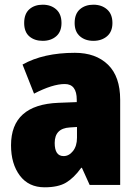

<svg xmlns="http://www.w3.org/2000/svg" viewBox="-20 -788 586 818"><path d="M308 -247V-201Q308 -166 291 -144.5Q274 -123 251 -123Q213 -123 213 -179Q213 -241 277 -245ZM299 -563Q165 -563 76 -513L125 -389Q204 -430 256 -430Q307 -430 307 -363V-353L229 -350Q27 -342 27 -169Q27 -90 64.5 -40Q102 10 170 10Q228 10 261.5 -10Q295 -30 326 -73H329L362 0H492V-363Q492 -462 440 -512.5Q388 -563 299 -563ZM298 -690Q298 -653 320.5 -633.5Q343 -614 378 -614Q413 -614 436 -633.5Q459 -653 459 -690Q459 -728 436 -748Q413 -768 378 -768Q343 -768 320.5 -748.5Q298 -729 298 -690ZM83 -690Q83 -652 105 -633Q127 -614 162 -614Q197 -614 219.5 -633.5Q242 -653 242 -690Q242 -728 219.5 -748Q197 -768 162 -768Q127 -768 105 -748.5Q83 -729 83 -690Z"/></svg>

Font: Noto Sans Display SemiCondensed Black
Style: Regular
Weight: 900
Width: 4
Designer: Monotype Design Team
Foundry: Monotype Imaging Inc.
Version: Version 1.900